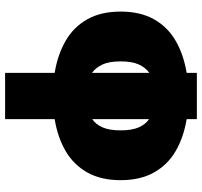

<svg xmlns="http://www.w3.org/2000/svg" viewBox="-40 -566 810 771"><g transform="rotate(90 365.5 -181.0)"><path d="M273 204V5Q200 -7 144.5 -39Q89 -71 58 -126Q27 -181 27 -260Q27 -339 58 -394Q89 -449 144.5 -481Q200 -513 273 -525V-566H459V-525Q532 -513 587 -481Q642 -449 673 -394Q704 -339 704 -260Q704 -181 673 -126Q642 -71 587 -39Q532 -7 459 5V204ZM227 -260Q227 -214 239.5 -187Q252 -160 273 -145V-375Q252 -360 239.5 -333Q227 -306 227 -260ZM504 -260Q504 -305 492 -332.5Q480 -360 459 -374V-146Q480 -160 492 -187.5Q504 -215 504 -260Z"/></g></svg>

Font: Murecho Black
Style: Regular
Weight: 900
Designer: Neil Summerour
Foundry: Positype
Version: Version 1.010; ttfautohint (v1.8.3)